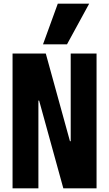

<svg xmlns="http://www.w3.org/2000/svg" viewBox="-20 -1020 590 1040"><path d="M48 0V-730H228L359 -255H363V-730H503V0H323L192 -475H188V0ZM343 -780H213L293 -1000H463Z"/></svg>

Font: M PLUS Code Latin SemiExpanded
Style: Bold
Weight: 700
Width: 6
Designer: Coji Morishita
Foundry: UNDERFOREST DESIGN
Version: Version 1.002; ttfautohint (v1.8.3)